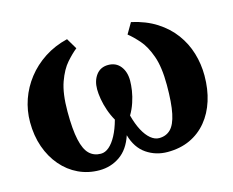

<svg xmlns="http://www.w3.org/2000/svg" viewBox="-85 -690 1001 824"><g transform="rotate(-15 415.0 -278.0)"><path d="M262.5 11Q213 11 170 -9.2Q127 -29.5 95 -66.8Q63 -104 45.2 -154.5Q27.5 -205 27.5 -265.5Q27.5 -317 44.2 -365.2Q61 -413.5 92.8 -454.2Q124.5 -495 170 -524.8Q215.5 -554.5 273 -568.5L301.5 -520.5Q280 -503.5 255 -475.2Q230 -447 212.2 -397.5Q194.5 -348 194.5 -267.5Q194.5 -188 204.8 -141.8Q215 -95.5 235.5 -75.8Q256 -56 287 -56Q306 -56 323.5 -71Q341 -86 356 -114Q371 -142 382 -182Q368.5 -205.5 359.5 -231.8Q350.5 -258 346.2 -283Q342 -308 342 -327Q342 -365.5 361.2 -390.8Q380.5 -416 414.5 -416Q449 -416 468.8 -391Q488.5 -366 488.5 -327Q488.5 -308 484.8 -283Q481 -258 472.2 -231.8Q463.5 -205.5 449.5 -182Q460 -142 475 -114Q490 -86 508.2 -71Q526.5 -56 545.5 -56Q576.5 -56 596.5 -75.8Q616.5 -95.5 626.2 -141.8Q636 -188 636 -268Q636 -348 618.2 -397.5Q600.5 -447 575.5 -475.2Q550.5 -503.5 529 -520.5L557 -568.5Q620.5 -554.5 667 -524.8Q713.5 -495 743.5 -454.2Q773.5 -413.5 788 -365.2Q802.5 -317 802.5 -265.5Q802.5 -205 786.5 -154.5Q770.5 -104 739.8 -66.8Q709 -29.5 665.2 -9.2Q621.5 11 565.5 11Q513.5 11 472 -17.2Q430.5 -45.5 414 -104Q394.5 -45 354 -17Q313.5 11 262.5 11Z"/></g></svg>

Font: Merriweather ExtraBold
Style: Regular
Weight: 800
Version: Version 2.100